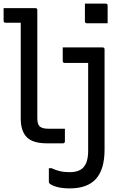

<svg xmlns="http://www.w3.org/2000/svg" viewBox="-20 -795 640 1065"><path d="M451 -775H566Q577 -775 577 -764V-666H462Q451 -666 451 -677ZM0 -750H176Q187 -750 187 -739V-142Q187 -125 189.5 -114Q192 -103 199 -95Q213 -81 248 -81H340V-11Q340 0 329 0H240Q162 0 128.5 -34Q95 -68 95 -138V-669H11Q0 -669 0 -680ZM549 -532Q560 -532 560 -521V35Q560 144 512.5 197Q465 250 367 250Q324 250 294.5 241.5Q265 233 254 222Q251 219 251 214V138H266Q292 150 314.5 155Q337 160 366 160Q419 160 443 133Q469 104 469 42V-446H339Q328 -446 328 -457V-532Z"/></svg>

Font: Recursive Mn Lnr St
Style: Regular
Weight: 400
Monospace: yes
Version: Version 1.079;hotconv 1.0.112;makeotfexe 2.5.65598; ttfautoh